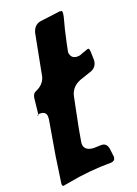

<svg xmlns="http://www.w3.org/2000/svg" viewBox="-176 -790 599 839"><g transform="rotate(-20 123.0 -370.0)"><path d="M-31 -9Q-37 -9 -37 -20L-19 -144L9 -308L8 -307L9 -315Q9 -341 -21 -341L-28 -340V-335Q-28 -337 -36 -337L-28 -340L-20 -414Q-17 -433 -3 -439Q34 -454 44 -488L81 -680Q90 -713 119 -719L212 -731Q218 -731 221.5 -730Q225 -729 225 -721Q225 -717 224 -712Q223 -707 222 -701.5Q221 -696 219 -690Q210 -660 195 -590Q187 -553 187 -550Q190 -519 220 -519Q231 -519 240 -523H238L264 -532Q271 -535 275 -535Q280 -535 281 -517Q282 -499 282 -480Q280 -449 253 -438L197 -419Q156 -403 146 -364L135 -310Q114 -209 107 -163L106 -155Q106 -122 148 -119L185 -120Q211 -120 215 -88L218 -61Q219 -59 219 -54Q219 -35 200 -33Q98 -33 -2 -14Z"/></g></svg>

Font: Bangerz
Style: Regular
Weight: 400
Designer: vernon adams
Foundry: Vernon Adams
Version: Version 2.10;February 7, 2025;FontCreator 13.0.0.2683 64-bit